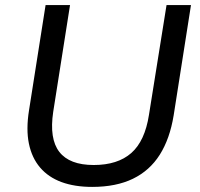

<svg xmlns="http://www.w3.org/2000/svg" viewBox="-20 -725 784 754"><path d="M342 9Q273 9 221.5 -10Q170 -29 137.5 -67Q105 -105 93.5 -161Q82 -217 94 -292L159 -705H255L189 -286Q173 -180 213 -128.5Q253 -77 348 -77Q442 -77 495.5 -124Q549 -171 565 -274L634 -705H730L662 -272Q647 -180 607.5 -117.5Q568 -55 502 -23Q436 9 342 9Z"/></svg>

Font: Nunito Sans 10pt Medium
Style: Italic
Weight: 500
Italic angle: -9°
Designer: Vernon Adams
Foundry: Vernon Adams
Version: Version 3.101;gftools[0.9.27]